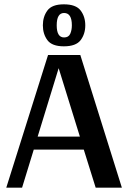

<svg xmlns="http://www.w3.org/2000/svg" viewBox="-20 -867 591 887"><path d="M367 -176H136L82 0H9L202 -613H351L543 0H422ZM349 -236 251 -552 154 -236ZM178 -750Q178 -790 199 -818.5Q220 -847 275 -847Q331 -847 352.5 -818.5Q374 -790 374 -750Q374 -710 352.5 -681.5Q331 -653 275 -653Q220 -653 199 -681.5Q178 -710 178 -750ZM312 -750Q312 -807 276 -807Q242 -807 242 -750Q242 -694 276 -694Q297 -694 304.5 -711Q312 -728 312 -750Z"/></svg>

Font: Arya
Style: Bold
Weight: 700
Designer: Eduardo Rodriguez Tunni, Modular Infotech
Foundry: Eduardo Rodriguez Tunni, Modular Infotech
Version: Version 1.002